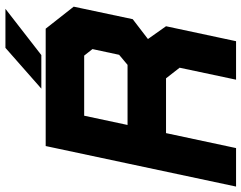

<svg xmlns="http://www.w3.org/2000/svg" viewBox="-123 -777 888 706"><g transform="rotate(-90 321.0 -424.0)"><path d="M-12 0 137 -700H568.5L649.5 -597L603.5 -380L530.5 -324L577.5 -257.5L522.5 0H381L425 -207.5L386 -257.5H184.5L129.5 0ZM74.5 -71H74L129.5 -331.5H436L502.5 -233L468 -71H467.5L502 -233L436 -331.5L535.5 -407.5L569.5 -565.5L518.5 -629.5H193.5ZM214.5 -399H435.5L472.5 -430L493.5 -528L469.5 -558.5H248.5ZM129.5 -331 193 -630H518.5L570 -565.5L536 -407.5L435.5 -331ZM348 -716 498 -848H641.5L471.5 -716ZM450 -750H449.5L523 -813H523.5Z"/></g></svg>

Font: Tourney Black
Style: Italic
Weight: 900
Italic angle: -12°
Version: Version 1.015